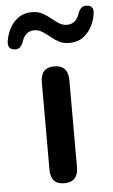

<svg xmlns="http://www.w3.org/2000/svg" viewBox="-117 -778 484 820"><g transform="rotate(-5 125.5 -367.5)"><path d="M125 6Q67 6 67 -58V-431Q67 -495 125 -495Q185 -495 185 -431V-58Q185 6 125 6ZM-36 -582Q-67 -584 -63 -618Q-59 -646 -45.5 -672.5Q-32 -699 -8 -716.5Q16 -734 51 -734Q76 -734 95 -724Q114 -714 130 -700.5Q146 -687 162 -677Q178 -667 196 -667Q237 -667 251 -717Q257 -729 265 -735.5Q273 -742 286 -741Q301 -741 308.5 -731.5Q316 -722 313 -705Q309 -676 295 -649.5Q281 -623 257.5 -606Q234 -589 199 -589Q174 -589 155 -599Q136 -609 120 -622.5Q104 -636 88 -646Q72 -656 54 -656Q13 -656 -1 -606Q-5 -597 -13 -589Q-21 -581 -36 -582Z"/></g></svg>

Font: Chiron GoRound TC M
Style: Regular
Weight: 500
Designer: Ryoko NISHIZUKA 西塚涼子 (kana, bopomofo & ideographs); Paul D. Hunt (Latin, Greek & Cyrillic); Sandoll Communications 산돌커뮤니
Foundry: Adobe
Version: Version 1.000;hotconv 1.1.1;makeotfexe 2.6.0